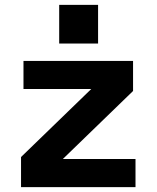

<svg xmlns="http://www.w3.org/2000/svg" viewBox="-20 -765 640 785"><path d="M66 0V-123L353 -401H76V-516H524V-393L237 -115H534V0ZM381 -745V-587H222V-745Z"/></svg>

Font: iA Writer Duo V
Style: Regular
Weight: 400
Designer: Mike Abbink, Paul van der Laan, Pieter van Rosmalen, Oliver Reichenstein
Foundry: Information Architects Inc.
Version: Version 2.000